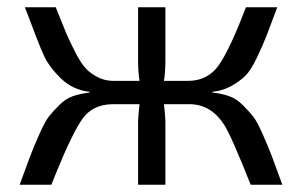

<svg xmlns="http://www.w3.org/2000/svg" viewBox="-20 -507 829 527"><path d="M563 -255V-253Q589 -250 609 -243Q629 -236 646.5 -218.5Q664 -201 675 -187Q686 -173 702 -136.5Q718 -100 726.5 -77.5Q735 -55 755 0H668Q615 -134 595 -165Q560 -219 504 -221Q502 -221 500 -221H430Q434 -187 434 -173V0H359V-173Q359 -187 363 -221H288Q234 -220 206 -180.5Q178 -141 131 -25Q125 -9 121 0H34Q54 -55 62.5 -77.5Q71 -100 87 -136.5Q103 -173 114 -187Q125 -201 142.5 -218.5Q160 -236 180 -243Q200 -250 226 -253V-255Q180 -260 147.5 -291.5Q115 -323 100.5 -354.5Q86 -386 53 -475Q50 -483 48 -487H133Q152 -439 161.5 -416.5Q171 -394 187 -363Q203 -332 216 -318.5Q229 -305 248.5 -295Q268 -285 292 -285H363Q359 -309 359 -342V-487H434V-342Q434 -309 430 -285H496Q551 -285 581.5 -329.5Q612 -374 655 -487H741Q720 -431 711 -407.5Q702 -384 685 -348.5Q668 -313 653 -298.5Q638 -284 615 -271Q592 -258 563 -255Z"/></svg>

Font: Exo 2.0
Style: Regular
Weight: 400
Designer: Natanael Gama
Version: Version 1.001;PS 001.001;hotconv 1.0.70;makeotf.lib2.5.58329